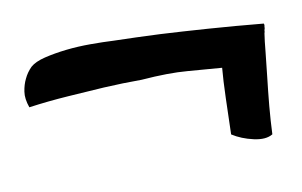

<svg xmlns="http://www.w3.org/2000/svg" viewBox="-39 -441 545 346"><g transform="rotate(-10 233.5 -268.0)"><path d="M456.1 -359.4H457Q456.1 -357.4 456.1 -353.5Q456.1 -351.6 455.1 -349.6Q455.1 -345.7 454.1 -343.8Q452.1 -331.1 450.2 -310.5Q448.2 -290 445.3 -265.1Q442.4 -240.2 439.9 -213.4Q437.5 -186.5 436.5 -162.1Q423.8 -154.3 401.9 -159.2Q379.9 -164.1 363.3 -174.8Q364.3 -209 365.2 -241.2Q366.2 -273.4 368.2 -295.9Q339.8 -297.9 305.7 -300.8Q271.5 -303.7 221.7 -299.8Q187.5 -299.8 152.3 -297.9Q122.1 -295.9 85.4 -293.5Q48.8 -291 13.7 -286.1Q7.8 -302.7 9.8 -315.4Q11.7 -328.1 16.6 -337.9Q21.5 -348.6 30.3 -357.4Q39.1 -365.2 57.1 -369.6Q75.2 -374 97.2 -376.5Q119.1 -378.9 142.1 -378.9Q165 -378.9 184.6 -377.9Q223.6 -377 268.6 -375Q306.6 -373 355.5 -369.6Q404.3 -366.2 456.1 -361.3Z"/></g></svg>

Font: Rancho
Style: Regular
Weight: 400
Designer: Font Diner, Inc
Foundry: Font Diner, Inc
Version: Version 1.000